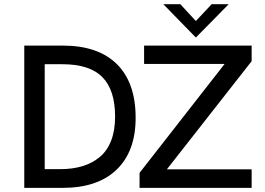

<svg xmlns="http://www.w3.org/2000/svg" viewBox="-20 -911 1284 931"><path d="M929.7 -729 772 -890.6H854.5L929.7 -809.1L1006.3 -890.6H1088.9ZM97.7 0V-689.9H284.7Q456.1 -689.9 546.9 -599.9Q637.7 -509.8 637.7 -339.8Q637.7 -177.2 545.7 -88.6Q453.6 0 283.7 0ZM656.7 0V-72.8L1069.3 -601.1H678.7V-689.9H1200.2V-614.3L789.1 -89.8H1200.2V0ZM196.8 -90.8H272Q332 -90.8 379.6 -105.2Q427.2 -119.6 463.4 -149.4Q499.5 -179.2 518.8 -228.8Q538.1 -278.3 538.1 -345.2Q538.1 -474.6 476.3 -537.1Q414.6 -599.6 282.7 -599.6H196.8Z"/></svg>

Font: HK Grotesk Medium
Style: Regular
Weight: 500
Designer: Alfredo Marco Pradil and Stefan Peev
Foundry: Hanken Design Co.
Version: Version 1.045;PS 001.045;hotconv 1.0.88;makeotf.lib2.5.64775